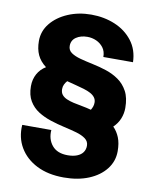

<svg xmlns="http://www.w3.org/2000/svg" viewBox="-96 -783 843 1046"><g transform="rotate(10 325.0 -260.0)"><path d="M329 190Q242 190 179.5 158.5Q117 127 84.5 72Q52 17 57 -53H218Q214 -2 242.5 32.5Q271 67 329 67Q359 67 380.5 58.5Q402 50 413 34.5Q424 19 424 -2Q424 -26 404.5 -40.5Q385 -55 353.5 -64Q322 -73 284 -81.5Q246 -90 207.5 -102.5Q169 -115 137.5 -135Q106 -155 86.5 -187.5Q67 -220 67 -269Q67 -307 83.5 -337Q100 -367 130 -385Q97 -410 82 -442.5Q67 -475 67 -519Q67 -574 102 -617Q137 -660 195.5 -685Q254 -710 324 -710Q395 -710 455 -685Q515 -660 552.5 -611.5Q590 -563 592 -494H428Q428 -525 412.5 -545.5Q397 -566 373.5 -576.5Q350 -587 324 -587Q287 -587 262 -570Q237 -553 237 -522Q237 -498 256.5 -484.5Q276 -471 307.5 -462.5Q339 -454 377.5 -446Q416 -438 454 -425.5Q492 -413 523.5 -391Q555 -369 574.5 -333Q594 -297 594 -241Q594 -210 582.5 -181.5Q571 -153 547 -130Q569 -108 581.5 -77Q594 -46 594 -2Q594 54 560 97.5Q526 141 466.5 165.5Q407 190 329 190ZM411 -199Q417 -209 420.5 -219Q424 -229 424 -241Q424 -257 415 -269Q406 -281 390 -289.5Q374 -298 352.5 -304.5Q331 -311 307 -317Q283 -323 257 -330Q248 -320 242.5 -308.5Q237 -297 237 -283Q237 -264 246.5 -252Q256 -240 273 -232.5Q290 -225 312 -220Q334 -215 359.5 -210.5Q385 -206 411 -199Z"/></g></svg>

Font: Azeret Mono Thin
Style: Bold
Weight: 700
Version: Version 1.002